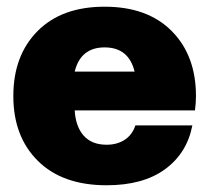

<svg xmlns="http://www.w3.org/2000/svg" viewBox="-20 -546 628 576"><path d="M299.8 9.8Q167.5 9.8 93.8 -63.2Q20 -136.2 20 -257.8Q20 -379.4 92.5 -452.6Q165 -525.9 293.9 -525.9Q422.9 -525.9 495.4 -452.6Q567.9 -379.4 567.9 -257.8Q567.9 -237.3 564.9 -214.8H204.1Q207 -166 231.2 -138.9Q255.4 -111.8 299.8 -111.8Q331.5 -111.8 354.2 -126.7Q377 -141.6 386.2 -169.9H557.1Q541 -86.4 475.1 -38.3Q409.2 9.8 299.8 9.8ZM204.1 -331.1H383.8Q366.2 -403.8 293.9 -403.8Q221.7 -403.8 204.1 -331.1Z"/></svg>

Font: Creato Display Black
Style: Regular
Weight: 900
Version: Version 1.000